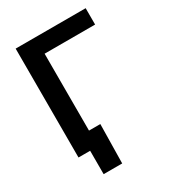

<svg xmlns="http://www.w3.org/2000/svg" viewBox="-209 -841 1000 1111"><g transform="rotate(-30 290.5 -286.0)"><path d="M541 -727.5V-618.2H203.6V0H73.2V-727.5ZM150.9 156.2V0H110.4V-104.5H279.3L274.9 156.2Z"/></g></svg>

Font: Inter SemiBold
Style: Regular
Weight: 600
Designer: Rasmus Andersson
Foundry: rsms
Version: Version 4.001;git-9221beed3